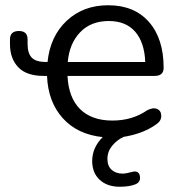

<svg xmlns="http://www.w3.org/2000/svg" viewBox="-20 -515 668 731"><path d="M436 196Q388 196 359.5 169.5Q331 143 331 98Q331 47 371 7Q275 -3 219 -65Q163 -127 159 -226H146Q81 -226 49.5 -259Q18 -292 18 -347V-365Q18 -397 52 -397Q85 -397 85 -365V-348Q85 -312 101 -295.5Q117 -279 155 -279H161Q171 -377 234 -436Q297 -495 392 -495Q491 -495 547 -431.5Q603 -368 603 -257Q603 -226 569 -226H237Q241 -143 285 -99.5Q329 -56 408 -56Q484 -56 540 -95Q563 -107 578.5 -100Q594 -93 594 -73.5Q594 -54 574 -41Q525 -6 451 6Q425 18 407 40Q389 62 389 90Q389 117 405 131.5Q421 146 447 146Q459 146 481 140Q508 132 512.5 155Q517 178 495 187Q472 196 436 196ZM394 -435Q326 -435 285 -392Q244 -349 238 -279H533Q530 -354 494.5 -394.5Q459 -435 394 -435Z"/></svg>

Font: Nunito
Style: Regular
Weight: 400
Designer: Vernon Adams
Foundry: Vernon Adams
Version: Version 3.602